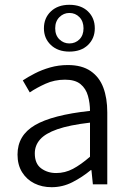

<svg xmlns="http://www.w3.org/2000/svg" viewBox="-20 -768 541 800"><path d="M195 12Q155 12 123 -4Q91 -20 72 -50.5Q53 -81 53 -124Q53 -204 125.5 -246.5Q198 -289 355 -306Q355 -338 346.5 -368.5Q338 -399 315.5 -417.5Q293 -436 251 -436Q207 -436 169.5 -419Q132 -402 104 -383L75 -433Q96 -447 125 -462Q154 -477 189 -487Q224 -497 263 -497Q321 -497 357.5 -472Q394 -447 410.5 -403Q427 -359 427 -300V0H367L361 -59H358Q323 -30 282 -9Q241 12 195 12ZM214 -47Q251 -47 284 -64.5Q317 -82 355 -115V-257Q269 -247 219 -229.5Q169 -212 147 -187Q125 -162 125 -129Q125 -86 151.5 -66.5Q178 -47 214 -47ZM269 -553Q221 -553 192 -580.5Q163 -608 163 -650Q163 -693 192 -720.5Q221 -748 269 -748Q318 -748 346.5 -720.5Q375 -693 375 -650Q375 -608 346.5 -580.5Q318 -553 269 -553ZM269 -587Q294 -587 311 -604Q328 -621 328 -650Q328 -679 311 -696.5Q294 -714 269 -714Q245 -714 227.5 -696.5Q210 -679 210 -650Q210 -621 227.5 -604Q245 -587 269 -587Z"/></svg>

Font: Assistant ExtraLight
Style: Regular
Weight: 400
Version: Version 3.000